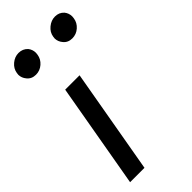

<svg xmlns="http://www.w3.org/2000/svg" viewBox="-209 -668 708 708"><g transform="rotate(-45 144.5 -314.0)"><path d="M84 0H9L81 -410.5H156ZM44 -525.5Q21.5 -525.5 9 -541.5Q-2 -554.5 -2.5 -571L-1.5 -580Q1.5 -600 18.2 -614Q35 -628 55 -628Q76.5 -628 90.5 -613Q101 -600 101 -583L100 -573.5Q97 -553.5 81 -539.5Q65 -525.5 44 -525.5ZM233.5 -525.5Q211 -525.5 198.5 -541.5Q187.5 -554.5 187 -571L188 -580Q191 -600 208 -614Q225 -628 245 -628Q266.5 -628 280 -613Q290.5 -600 290.5 -583L289.5 -573.5Q286.5 -553.5 270.5 -539.5Q254.5 -525.5 233.5 -525.5Z"/></g></svg>

Font: Lucymar Sans
Style: Italic
Weight: 400
Italic angle: -10°
Foundry: The League of Moveable Type (original font) / Main changes by Cristiano Sobral with portions from Mirco Monsees
Version: Version 2.00;August 30, 2020;FontCreator 13.0.0.2681 64-bit